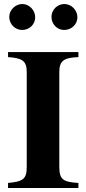

<svg xmlns="http://www.w3.org/2000/svg" viewBox="-20 -935 429 955"><path d="M365 -849C365 -885 335 -915 300 -915C265 -915 236 -886 236 -851C236 -815 264 -786 299 -786C336 -786 365 -814 365 -849ZM155 -849C155 -885 125 -915 91 -915C56 -915 26 -885 26 -851C26 -815 55 -786 90 -786C127 -786 155 -814 155 -849ZM370 0V-25C294 -30 275 -41 275 -106V-576C275 -632 296 -648 370 -651V-676H20V-651C92 -646 113 -632 113 -576V-106C113 -44 95 -32 20 -25V0Z"/></svg>

Font: XITS Math
Style: Bold
Weight: 700
Designer: MicroPress Inc., with final additions and corrections provided by Coen Hoffman, Elsevier (retired)
Version: Version 1.105